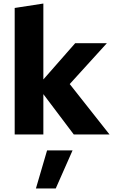

<svg xmlns="http://www.w3.org/2000/svg" viewBox="-20 -760 644 1085"><path d="M63 0V-715L225 -740V-311L405 -516H584L374 -285L599 0H397L225 -228V0ZM183 305 246 90H390L295 305Z"/></svg>

Font: Red Hat Text VF
Style: Regular
Weight: 400
Designer: Pentagram, MCKL
Foundry: Pentagram, MCKL
Version: Version 1.023